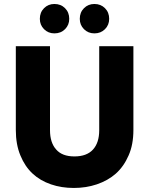

<svg xmlns="http://www.w3.org/2000/svg" viewBox="-20 -933 745 960"><path d="M230 -282.2Q230 -219.2 261.2 -185.1Q291 -150.9 352.1 -150.9Q413.6 -150.9 444.8 -185.1Q476.1 -219.2 476.1 -282.2V-702.1H647V-283.2Q647 -209.5 623 -155.8Q599.1 -100.6 559.1 -64.9Q520 -30.3 463.9 -11.2Q410.2 6.8 349.1 6.8Q287.1 6.8 234.9 -11.2Q180.7 -29.8 143.1 -64.9Q104.5 -100.6 82 -155.8Q59.1 -210.4 59.1 -283.2V-702.1H230ZM179.2 -838.9Q179.2 -871.1 200.2 -892.1Q221.2 -913.1 252 -913.1Q284.2 -913.1 305.2 -892.1Q326.2 -871.1 326.2 -838.9Q326.2 -808.1 305.2 -787.1Q284.2 -766.1 252 -766.1Q221.2 -766.1 200.2 -787.1Q179.2 -808.1 179.2 -838.9ZM378.9 -838.9Q378.9 -871.1 399.9 -892.1Q420.9 -913.1 452.1 -913.1Q483.9 -913.1 504.9 -892.1Q525.9 -871.1 525.9 -838.9Q525.9 -808.1 504.9 -787.1Q483.9 -766.1 452.1 -766.1Q420.9 -766.1 399.9 -787.1Q378.9 -808.1 378.9 -838.9Z"/></svg>

Font: PoppinsZ
Style: Bold
Weight: 700
Designer: Ninad Kale (Devanagari), Jonny Pinhorn (Latin)
Foundry: Indian Type Foundry
Version: Version 3.002;FEAKit 1.0